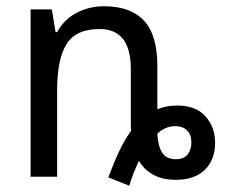

<svg xmlns="http://www.w3.org/2000/svg" viewBox="-20 -566 722 615"><path d="M327 2Q345 -46 362.5 -83Q380 -120 400 -147Q399 -157 399 -169Q399 -181 399 -192V-345Q399 -473 299 -473Q223 -473 193 -424.5Q163 -376 163 -278V0H78V-536H146L158 -463H163Q186 -505 226.5 -525.5Q267 -546 313 -546Q398 -546 441 -500Q484 -454 484 -355V-216Q513 -228 548 -228Q607 -228 638 -193.5Q669 -159 669 -109Q669 -54 636 -22Q603 10 543 10Q500 10 470.5 -6.5Q441 -23 425 -51Q417 -34 409 -14Q401 6 394 29ZM543 -56Q570 -56 581.5 -72Q593 -88 593 -109Q593 -135 579 -148.5Q565 -162 541 -162Q510 -162 484 -138Q486 -98 499.5 -77Q513 -56 543 -56Z"/></svg>

Font: Noto Sans SemiCondensed
Style: Regular
Weight: 400
Width: 4
Designer: Monotype Design Team
Foundry: Monotype Imaging Inc.
Version: Version 2.013; ttfautohint (v1.8.4.7-5d5b)